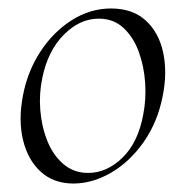

<svg xmlns="http://www.w3.org/2000/svg" viewBox="-20 -419 436 453"><path d="M153 14Q107 14 76.5 -13.5Q46 -41 34.5 -88Q23 -135 34 -193Q45 -251 75.5 -297.5Q106 -344 149.5 -371.5Q193 -399 242 -399Q293 -399 324 -370.5Q355 -342 365 -295Q375 -248 364 -193Q352 -131 319 -84Q286 -37 242 -11.5Q198 14 153 14ZM188 -11Q232 -11 269 -47Q306 -83 318 -149Q325 -184 322.5 -223Q320 -262 307.5 -296.5Q295 -331 271.5 -353Q248 -375 213 -375Q168 -375 130.5 -337Q93 -299 80 -236Q72 -199 75 -160Q78 -121 91.5 -87Q105 -53 129.5 -32Q154 -11 188 -11Z"/></svg>

Font: Cormorant Light Light
Style: Italic
Weight: 300
Italic angle: -10°
Version: Version 4.000